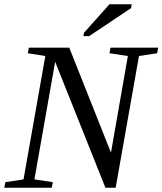

<svg xmlns="http://www.w3.org/2000/svg" viewBox="-27 -878 760 898"><path d="M571 -616 485 -629 490 -655H713L708 -629L623 -616L514 0H466L231 -589L134 -39L220 -26L215 0H-7L-2 -26L83 -39L185 -616L103 -629L108 -655H297L492 -164ZM363 -709 366 -725 485 -858H589L586 -840L390 -709Z"/></svg>

Font: Libra Serif Modern
Style: Italic
Weight: 400
Italic angle: -12°
Designer: Stefan Peev, Context Ltd
Foundry: Stefan Peev, Context Ltd
Version: Version 1.000